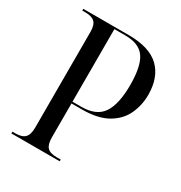

<svg xmlns="http://www.w3.org/2000/svg" viewBox="-168 -833 897 953"><g transform="rotate(30 280.0 -357.0)"><path d="M34 0V-10H51Q89 -10 105.5 -27Q122 -44 122 -84V-633Q122 -672 105.5 -688Q89 -704 52 -704H34V-714H294Q414 -714 470.5 -659.5Q527 -605 527 -505Q527 -446 503 -394Q479 -342 424 -310Q369 -278 276 -278H218V-83Q218 -43 234 -26.5Q250 -10 288 -10H311V0ZM269 -288Q355 -288 390 -341Q425 -394 425 -502Q425 -611 392.5 -657.5Q360 -704 281 -704H218V-288Z"/></g></svg>

Font: Noto Serif Display SemiCondensed
Style: Regular
Weight: 400
Width: 4
Designer: Monotype Design Team
Foundry: Monotype Imaging Inc.
Version: Version 2.009